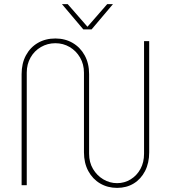

<svg xmlns="http://www.w3.org/2000/svg" viewBox="-20 -900 830 933"><path d="M549 13Q503 13 466.5 -8.5Q430 -30 409 -69Q388 -108 388 -160V-547Q388 -588 369 -620.5Q350 -653 318.5 -671.5Q287 -690 249 -690Q211 -690 179 -671.5Q147 -653 128.5 -620.5Q110 -588 110 -547V0H85V-540Q85 -592 106 -631Q127 -670 164 -691.5Q201 -713 249 -713Q296 -713 333 -691.5Q370 -670 391.5 -631Q413 -592 413 -540V-153Q413 -111 432 -79Q451 -47 482 -28.5Q513 -10 549 -10Q585 -10 615 -28.5Q645 -47 662.5 -79Q680 -111 680 -153V-700H705V-160Q705 -108 685 -69Q665 -30 630 -8.5Q595 13 549 13ZM385 -757 281 -880H309L405 -770L501 -880H529L425 -757Z"/></svg>

Font: MuseoModerno Thin
Style: Regular
Weight: 100
Designer: Pablo Cosgaya, Héctor Gatti, Marcela Romero, and the Authors of The MuseoModerno Project.
Foundry: Omnibus-Type Team
Version: Version 1.003